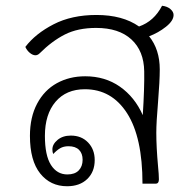

<svg xmlns="http://www.w3.org/2000/svg" viewBox="-20 -638 656 667"><path d="M498 -512Q535 -466 535 -397Q535 -357 529 -283Q523 -213 523 -177Q523 -127 529 -61Q532 -31 532 -15Q532 0 521 0H475Q475 -161 421.5 -244.5Q368 -328 275 -328Q210 -328 173 -284.5Q136 -241 136 -166Q136 -98 157 -65Q178 -32 214 -32Q240 -32 253.5 -46Q267 -60 267 -83Q267 -105 254.5 -117.5Q242 -130 218 -130Q201 -130 189 -123Q177 -116 165 -103Q162 -109 162 -119Q162 -137 180 -152Q198 -167 226 -167Q263 -167 286 -143Q309 -119 309 -82Q309 -41 283 -16Q257 9 213 9Q155 9 119.5 -35.5Q84 -80 84 -166Q84 -231 109 -278Q134 -325 177.5 -349Q221 -373 276 -373Q345 -373 396.5 -337Q448 -301 476 -238Q482 -333 481 -390Q480 -461 436.5 -501Q393 -541 314 -541Q250 -541 205 -518Q160 -495 118 -453Q111 -446 103 -446Q94 -446 84 -454Q74 -462 68 -475Q103 -521 166 -553.5Q229 -586 315 -586Q406 -586 463 -546Q515 -564 543 -618Q561 -616 572 -606.5Q583 -597 583 -586Q583 -566 556.5 -545Q530 -524 498 -512Z"/></svg>

Font: Krub Light
Style: Regular
Weight: 300
Designer: Ekaluck Peanpanawate
Foundry: Cadson Demak Co.,Ltd.
Version: Version 1.000; ttfautohint (v1.6)